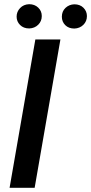

<svg xmlns="http://www.w3.org/2000/svg" viewBox="-20 -900 436 920"><path d="M146 0H25.9L149.4 -710.9H269.5ZM119.6 -879.9Q146 -879.9 163.1 -863.5Q180.2 -847.2 180.2 -823.2Q180.2 -798.3 163.1 -781.5Q146 -764.6 120.1 -763.7Q92.8 -763.7 76.2 -780.3Q59.6 -796.9 59.6 -820.3Q59.6 -843.8 76.2 -861.3Q92.8 -878.9 119.6 -879.9ZM276.4 -819.8Q276.4 -845.7 293.7 -862.1Q311 -878.4 335.9 -879.4Q363.3 -879.4 379.9 -862.8Q396.5 -846.2 396.5 -822.8Q396.5 -797.9 379.4 -781Q362.3 -764.2 336.4 -763.2Q309.1 -763.2 292.7 -779.5Q276.4 -795.9 276.4 -819.8Z"/></svg>

Font: Roboto Medium
Style: Italic
Weight: 500
Italic angle: -12°
Designer: Google
Version: Version 2.134; 2016